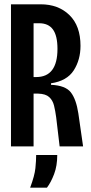

<svg xmlns="http://www.w3.org/2000/svg" viewBox="-20 -680 422 892"><path d="M31 0V-660H169Q251 -660 302.5 -610Q354 -560 354 -467Q354 -402 322.5 -353Q291 -304 217 -293V-286Q284 -283 309 -251Q334 -219 344 -153L366 0H257L241 -135Q237 -165 231 -189.5Q225 -214 208.5 -229Q192 -244 158 -245H136V0ZM136 -322H148Q247 -322 247 -453Q247 -514 226 -543Q205 -572 162 -572H136ZM120 192Q141 136 144.5 101Q148 66 148 40H246Q246 90 231.5 128.5Q217 167 198 192Z"/></svg>

Font: Bricolage Grotesque 96pt Condensed Medium
Style: Regular
Weight: 500
Width: 3
Designer: Mathieu Triay
Foundry: Atelier Triay
Version: Version 1.001; ttfautohint (v1.8.4.7-5d5b);gftools[0.9.33.de